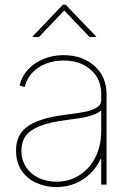

<svg xmlns="http://www.w3.org/2000/svg" viewBox="-20 -775 554 806"><path d="M216.8 10.3Q171.9 10.3 133.1 -7.1Q94.2 -24.4 70.8 -58.8Q47.4 -93.3 47.4 -143.6Q47.4 -172.9 57.1 -197Q66.9 -221.2 90.1 -240Q113.3 -258.8 153.8 -272.2Q194.3 -285.6 255.9 -293.5Q296.9 -298.3 330.6 -304.4Q364.3 -310.5 384.5 -322.5Q404.8 -334.5 404.8 -355.5V-381.3Q404.8 -423.3 384.8 -454.6Q364.7 -485.8 329.3 -503.4Q293.9 -521 247.1 -521Q206.1 -521 171.9 -507.3Q137.7 -493.7 114.7 -468.8Q91.8 -443.8 84 -410.2L62 -416Q70.8 -454.1 97.2 -482.7Q123.5 -511.2 162.4 -527.3Q201.2 -543.5 247.1 -543.5Q288.1 -543.5 321 -531.2Q354 -519 377.9 -497.1Q401.9 -475.1 414.6 -445.6Q427.2 -416 427.2 -381.3V0H404.8V-108.9H402.8Q386.7 -73.2 359.1 -46.4Q331.5 -19.5 295.4 -4.6Q259.3 10.3 216.8 10.3ZM216.8 -12.2Q269 -12.2 311.5 -38.3Q354 -64.5 379.4 -112.8Q404.8 -161.1 404.8 -227.1V-311Q394.5 -302.7 380.6 -296.6Q366.7 -290.5 349.1 -286.1Q331.5 -281.7 309.8 -278.3Q288.1 -274.9 261.7 -271.5Q189.5 -262.7 147.5 -245.8Q105.5 -229 87.6 -203.9Q69.8 -178.7 69.8 -143.6Q69.8 -103 89.4 -73.5Q108.9 -43.9 142.3 -28.1Q175.8 -12.2 216.8 -12.2ZM143.6 -619.6H116.7V-621.6L244.1 -755.4H255.4L383.8 -621.6V-619.6H356L249.5 -731Z"/></svg>

Font: Inter 20pt Thin
Style: Regular
Weight: 250
Version: Version 4.001;git-66647c0bb